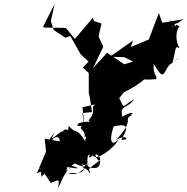

<svg xmlns="http://www.w3.org/2000/svg" viewBox="-20 -929 973 997"><path d="M462 -375C473 -312 420 -305 451 -297C347 -300 377 -247 436 -293C358 -254 429 -267 419 -216C487 -261 470 -223 499 -226C429 -300 467 -284 457 -253C444 -224 443 -295 422 -196C375 -274 375 -228 337 -276C334 -228 328 -278 305 -245C307 -262 214 -168 264 -238C244 -224 196 -154 285 -181C206 -179 286 -253 291 -195L212 -209L219 -142L172 -30C191 -34 194 -51 195 -11C232 -51 228 -19 182 -56C196 -60 257 45 244 21C297 -2 285 4 282 48C322 -43 336 -57 325 -62C420 -47 381 -58 338 -74C347 -46 343 -61 316 -33C341 -27 288 -54 308 -8C362 -106 390 -71 350 -89C416 -54 446 -67 448 -27C422 -82 374 -30 452 -87C451 -98 396 -1 333 -31C410 -27 415 -40 419 -60C424 -101 429 -44 485 -59C507 -75 501 -109 492 -94C450 -146 503 -130 500 -96C415 -44 458 -29 401 -77C461 -53 414 -118 448 -128C436 -106 446 -106 461 -123C478 -88 576 -162 596 -206C563 -168 542 -190 570 -272C635 -289 655 -276 610 -204C654 -198 642 -236 582 -202C688 -313 611 -303 670 -339C640 -357 637 -303 663 -332C627 -322 680 -358 615 -323C600 -389 645 -362 677 -415C607 -370 629 -363 599 -420C628 -450 636 -480 617 -446C667 -471 711 -498 734 -522C727 -523 697 -511 790 -518C801 -533 773 -537 778 -597C832 -506 826 -547 858 -591C911 -625 932 -652 875 -602C895 -671 886 -696 912 -678C873 -756 919 -807 915 -787C867 -830 926 -750 862 -829C901 -760 842 -794 904 -810L933 -829L822 -811L805 -862L770 -770L753 -724L659 -685L671 -719L550 -634L626 -632L671 -609L626 -595L536 -655L463 -575L516 -686L492 -740L507 -807L467 -820L463 -838L369 -727L322 -784L208 -786L204 -791L264 -909L244 -820L259 -773L320 -733L345 -742L399 -647L440 -609L410 -578L458 -534L441 -564V-445L446 -427L458 -347L408 -342L423 -243L408 -372L474 -387Z"/></svg>

Font: Hussar Lance
Style: Italic
Weight: 700
Foundry: Cannot Into Space Fonts, PlusOne Fonts
Version: Version 2.27